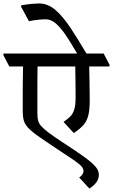

<svg xmlns="http://www.w3.org/2000/svg" viewBox="-48 -931 656 1115"><path d="M471 164 412 100Q437 82 437 62Q437 49 425 35Q413 21 379 -2.5Q345 -26 279 -69Q211 -114 171.5 -142Q132 -170 113.5 -191Q95 -212 89.5 -234Q84 -256 84 -288V-381Q84 -422 84.5 -461Q85 -500 86 -545H6L-28 -610V-620H400Q357 -694 327 -737Q294 -782 269 -800.5Q244 -819 216 -819Q200 -819 171.5 -816Q143 -813 120 -808L74 -893L75 -900Q114 -907 142 -909Q170 -911 179 -911Q230 -911 274 -873Q318 -835 363 -767Q405 -703 454 -620H554L588 -555V-545H470Q471 -512 471.5 -474Q472 -436 472.5 -402.5Q473 -369 473 -348Q473 -289 463.5 -256Q454 -223 434 -202Q414 -181 381 -158L321 -223Q344 -239 359.5 -254Q375 -269 383 -294.5Q391 -320 391 -364Q391 -411 390.5 -451.5Q390 -492 389 -545H170Q169 -490 169 -450V-275Q169 -250 173 -232.5Q177 -215 191.5 -198.5Q206 -182 236 -159.5Q266 -137 318 -103Q384 -60 425.5 -31Q467 -2 488.5 18Q510 38 518 53Q526 68 526 85Q526 129 471 164Z"/></svg>

Font: Tiro Devanagari Hindi
Style: Regular
Weight: 400
Designer: Devanagari: John Hudson & Fiona Ross. Latin: John Hudson.
Foundry: Tiro Typeworks Ltd.
Version: Version 1.52